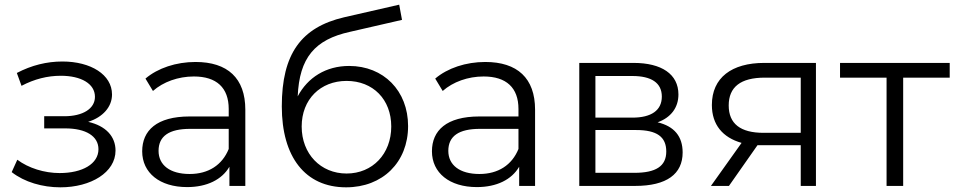

<svg xmlns="http://www.w3.org/2000/svg" viewBox="-20 -795 4083 821"><path d="M238 6C369 6 474 -58 474 -151C474 -212 432 -257 357 -274C420 -294 459 -338 459 -391C459 -476 368 -532 247 -532C180 -532 115 -516 52 -483L72 -428C127 -457 183 -471 240 -471C327 -471 386 -437 386 -381C386 -330 334 -298 255 -298H169V-246H259C347 -246 401 -213 401 -157C401 -94 332 -55 235 -55C170 -55 102 -76 54 -112L30 -59C85 -16 162 6 238 6Z M780 5C865 5 929 -27 961 -82V0H1029V-326C1029 -461 953 -530 816 -530C733 -530 655 -504 602 -459L634 -406C678 -445 742 -468 809 -468C906 -468 958 -420 958 -329V-297H791C650 -297 588 -237 588 -148C588 -56 663 5 780 5ZM658 -150C658 -213 703 -244 793 -244H958V-158C930 -89 871 -51 791 -51C707 -51 658 -89 658 -150Z M1185 -340C1185 -124 1285 6 1460 6C1616 6 1725 -101 1725 -256C1725 -407 1620 -513 1473 -513C1374 -513 1296 -464 1253 -383C1260 -548 1326 -626 1477 -659L1699 -710L1687 -775L1451 -721C1268 -678 1185 -565 1185 -340ZM1462 -449C1575 -449 1653 -370 1653 -254C1653 -137 1573 -53 1462 -53C1351 -53 1270 -137 1270 -254C1270 -370 1350 -449 1462 -449Z M2019 5C2104 5 2168 -27 2200 -82V0H2268V-326C2268 -461 2192 -530 2055 -530C1972 -530 1894 -504 1841 -459L1873 -406C1917 -445 1981 -468 2048 -468C2145 -468 2197 -420 2197 -329V-297H2030C1889 -297 1827 -237 1827 -148C1827 -56 1902 5 2019 5ZM1897 -150C1897 -213 1942 -244 2032 -244H2197V-158C2169 -89 2110 -51 2030 -51C1946 -51 1897 -89 1897 -150Z M2696 0C2831 0 2899 -51 2899 -143C2899 -212 2863 -255 2792 -272C2848 -292 2881 -334 2881 -391C2881 -478 2809 -526 2689 -526H2457V0ZM2700 -239C2789 -239 2829 -210 2829 -147C2829 -84 2784 -56 2693 -56H2526V-239ZM2684 -470C2765 -470 2810 -441 2810 -382C2810 -323 2765 -292 2684 -292H2526V-470Z M3097 0 3219 -174H3404V0H3469V-526H3248C3109 -526 3024 -463 3024 -346C3024 -262 3070 -207 3151 -184L3020 0ZM3096 -344C3096 -423 3147 -463 3250 -463H3404V-227H3245C3146 -227 3096 -266 3096 -344Z M3572 -463H3771V0H3842V-463H4041V-526H3572Z"/></svg>

Font: Malon Grotesk
Style: Regular
Weight: 400
Designer: Julieta Ulanovsky
Foundry: Julieta Ulanovsky
Version: Version 7.200